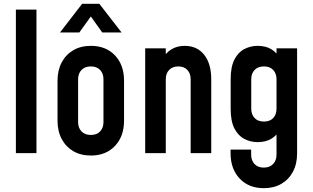

<svg xmlns="http://www.w3.org/2000/svg" viewBox="-20 -800 1635 1003"><path d="M63 0V-750H170.5V0Z M454.5 12.5Q402 12.5 363 -10.2Q324 -33 302.2 -74Q280.5 -115 280.5 -169.5V-378.5Q280.5 -432.5 302.2 -473.8Q324 -515 363 -537.8Q402 -560.5 454.5 -560.5Q533.5 -560.5 580.8 -510.5Q628 -460.5 628 -378.5V-169.5Q628 -88 580.8 -37.8Q533.5 12.5 454.5 12.5ZM454.5 -95Q485.5 -95 503 -113.5Q520.5 -132 520.5 -162V-386Q520.5 -416 503 -434.5Q485.5 -453 454.5 -453Q423.5 -453 405.8 -434.5Q388 -416 388 -386V-162Q388 -132 405.8 -113.5Q423.5 -95 454.5 -95ZM293.5 -630.5 409 -780H499L615 -630.5H514L454.5 -714L394.5 -630.5Z M738.5 0V-547.5H846V-465.5L826.5 -487Q844 -523 874.5 -541.8Q905 -560.5 945 -560.5Q1009.5 -560.5 1046.5 -514Q1083.5 -467.5 1083.5 -386V0H976V-386Q976 -416 958.8 -434.5Q941.5 -453 911.5 -453Q881 -453 863.5 -434.5Q846 -416 846 -386V0Z M1358 183Q1279.5 183 1232 132.8Q1184.5 82.5 1184.5 0.5V-18.5H1292V8Q1292 38 1309.5 56.8Q1327 75.5 1358 75.5Q1389 75.5 1406.8 56.8Q1424.5 38 1424.5 8V-149.5L1443.5 -125Q1427 -93 1397.5 -75.2Q1368 -57.5 1326 -57.5Q1289.5 -57.5 1257.2 -73.8Q1225 -90 1205 -128Q1185 -166 1185 -232V-386Q1185 -451.5 1205 -489.8Q1225 -528 1257.2 -544.2Q1289.5 -560.5 1326 -560.5Q1368 -560.5 1397.5 -542.8Q1427 -525 1443.5 -493L1424.5 -468V-547.5H1532V2Q1532 56.5 1510.2 97.2Q1488.5 138 1449.5 160.5Q1410.5 183 1358 183ZM1359 -165Q1390 -165 1407.2 -183.2Q1424.5 -201.5 1424.5 -232V-386Q1424.5 -416 1407.2 -434.5Q1390 -453 1359 -453Q1327.5 -453 1310 -434.5Q1292.5 -416 1292.5 -386V-232Q1292.5 -202 1310 -183.5Q1327.5 -165 1359 -165Z"/></svg>

Font: Mohave SemiBold
Style: Regular
Weight: 600
Designer: Gumpita Rahayu
Foundry: Tokotype
Version: Version 2.003